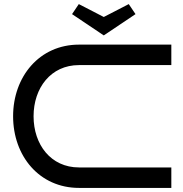

<svg xmlns="http://www.w3.org/2000/svg" viewBox="-20 -918 894 938"><path d="M817 -100H366C228 -100 144 -212 144 -350C144 -488 228 -600 366 -600H817V-700H366C172 -700 44 -543 44 -350C44 -156 172 0 366 0H817ZM332 -849 487 -745 642 -849 609 -898 487 -835 365 -898Z"/></svg>

Font: Bruno Ace
Style: Regular
Weight: 400
Designer: Astigmatic (AOETI)
Foundry: Astigmatic (AOETI)
Version: Version 1.000